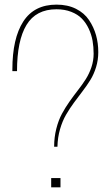

<svg xmlns="http://www.w3.org/2000/svg" viewBox="-20 -806 480 826"><path d="M227.1 -174.8H212.9Q212.9 -215.3 222.2 -252Q231.4 -288.6 246.3 -316.2Q261.2 -343.8 279.3 -369.4Q297.4 -395 315.7 -418.5Q334 -441.9 348.9 -465.3Q363.8 -488.8 373.3 -516.8Q382.8 -544.9 382.8 -575.2Q382.8 -604.5 378.2 -630.9Q373.5 -657.2 361.8 -682.4Q350.1 -707.5 332.3 -725.8Q314.5 -744.1 286.4 -755.1Q258.3 -766.1 223.1 -766.1Q134.8 -766.1 94 -698.7Q53.2 -631.3 53.2 -500H33.2V-506.8Q33.2 -640.6 80.1 -713.4Q127 -786.1 223.1 -786.1Q271 -786.1 306.9 -768.1Q342.8 -750 363 -719.7Q383.3 -689.5 393.1 -654.8Q402.8 -620.1 402.8 -582Q402.8 -547.9 393.3 -517.1Q383.8 -486.3 368.7 -461.9Q353.5 -437.5 335.2 -413.6Q316.9 -389.6 298.3 -364.5Q279.8 -339.4 264.2 -312.5Q248.5 -285.6 238.3 -250.2Q228 -214.8 227.1 -174.8ZM240.2 -40V0H200.2V-40Z"/></svg>

Font: Cooper Hewitt
Style: Thin
Weight: 701
Designer: Village Type and Design LLC
Foundry: Cooper Hewitt Smithsonian Design Museum
Version: 1.000